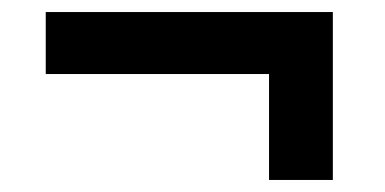

<svg xmlns="http://www.w3.org/2000/svg" viewBox="-20 -377 640 319"><path d="M427 -78V-254H56V-357H533V-78Z"/></svg>

Font: IBM Plex Sans Hebrew SmBld
Style: Regular
Weight: 600
Designer: Mike Abbink, Paul van der Laan, Pieter van Rosmalen, Yanek Iontef
Foundry: Bold Monday
Version: Version 1.3